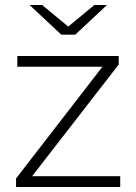

<svg xmlns="http://www.w3.org/2000/svg" viewBox="-20 -745 543 765"><path d="M44 0H459V-43H108L453 -488V-522H49V-479H388L44 -34ZM224 -607H280L406 -725H356L252 -639L148 -725H98Z"/></svg>

Font: Chess Sans Light
Style: Regular
Weight: 300
Designer: Wolf Bōese
Foundry: Wolf Bōese
Version: Version 7.223;Glyphs 3.3 (3306)